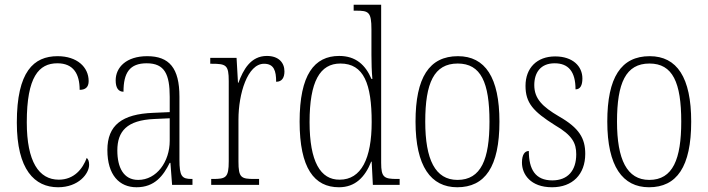

<svg xmlns="http://www.w3.org/2000/svg" viewBox="-20 -780 2987 810"><path d="M225 10C311 10 356 -47 356 -85C356 -100 352 -108 346 -114C329 -68 293 -22 228 -22C144 -22 93 -98 93 -264C93 -456 144 -513 222 -513C290 -513 316 -468 316 -401C339 -401 354 -411 354 -438C354 -497 305 -543 223 -543C122 -543 51 -478 51 -263C51 -64 126 10 225 10Z M556 10C633 10 669 -39 696 -93H699L706 0H792V-25H789C747 -25 737 -36 737 -107V-372C737 -493 694 -543 601 -543C513 -543 468 -496 468 -441C468 -410 479 -393 501 -393C501 -473 527 -513 599 -513C675 -513 696 -466 696 -371V-307L627 -304C495 -299 433 -252 433 -147C433 -41 484 10 556 10ZM563 -21C501 -21 475 -74 475 -145C475 -226 515 -273 631 -278L696 -281V-186C696 -98 641 -21 563 -21Z M871 0H1073V-25H1054C997 -25 986 -30 986 -99V-276C986 -384 1024 -511 1094 -511C1136 -511 1145 -481 1145 -435C1170 -435 1180 -453 1180 -479C1180 -516 1155 -544 1106 -544C1037 -544 1006 -485 986 -431H984L978 -536H867V-511H873C934 -511 945 -506 945 -438V-100C945 -30 933 -25 877 -25H871Z M1410 10C1479 10 1520 -33 1546 -98H1548L1553 0H1666V-25H1655C1600 -25 1588 -32 1588 -93V-760H1472V-735H1482C1535 -735 1547 -730 1547 -656V-548C1547 -515 1548 -479 1551 -447H1547C1522 -506 1481 -544 1411 -544C1306 -544 1244 -465 1244 -267C1244 -70 1306 10 1410 10ZM1413 -22C1332 -21 1286 -98 1286 -265C1286 -437 1330 -512 1416 -512C1515 -512 1548 -426 1548 -265C1548 -111 1504 -22 1413 -22Z M1909 10C2026 10 2087 -76 2087 -267C2087 -453 2027 -543 1912 -543C1791 -543 1733 -453 1733 -267C1733 -78 1798 10 1909 10ZM1910 -21C1816 -21 1774 -107 1774 -267C1774 -430 1811 -512 1911 -512C2009 -512 2045 -432 2045 -267C2045 -109 2010 -21 1910 -21Z M2309 10C2395 10 2449 -44 2449 -131C2449 -196 2424 -240 2338 -289C2268 -330 2234 -364 2234 -421C2234 -473 2260 -513 2320 -513C2378 -513 2408 -478 2408 -403C2428 -403 2437 -420 2437 -449C2437 -500 2397 -542 2322 -542C2245 -542 2197 -493 2197 -418C2197 -346 2229 -310 2321 -252C2395 -209 2411 -176 2411 -129C2411 -60 2375 -19 2310 -19C2238 -19 2211 -66 2211 -143C2194 -143 2182 -128 2182 -94C2182 -45 2218 10 2309 10Z M2718 10C2835 10 2896 -76 2896 -267C2896 -453 2836 -543 2721 -543C2600 -543 2542 -453 2542 -267C2542 -78 2607 10 2718 10ZM2719 -21C2625 -21 2583 -107 2583 -267C2583 -430 2620 -512 2720 -512C2818 -512 2854 -432 2854 -267C2854 -109 2819 -21 2719 -21Z"/></svg>

Font: Noto Serif Armenian Condensed ExtraLight
Style: Regular
Weight: 200
Width: 3
Designer: Monotype Design Team
Foundry: Monotype Imaging Inc.
Version: Version 2.008